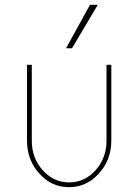

<svg xmlns="http://www.w3.org/2000/svg" viewBox="-20 -770 578 800"><path d="M255 -568.8 355 -750H387.5L280 -568.8ZM92.5 -183.8V-500H112.5V-183.8Q112.5 -111.2 158.1 -60.6Q203.8 -10 267.5 -10Q332.5 -10 378.1 -60.6Q423.8 -111.2 423.8 -183.8V-500H443.8V-183.8Q443.8 -103.8 391.9 -46.9Q340 10 267.5 10Q195 10 143.8 -46.9Q92.5 -103.8 92.5 -183.8Z"/></svg>

Font: Now Thin
Style: Regular
Weight: 250
Designer: Alfredo Marco Pradil
Foundry: Alfredo Marco Pradil
Version: Version 1.002;PS 001.002;hotconv 1.0.88;makeotf.lib2.5.64775